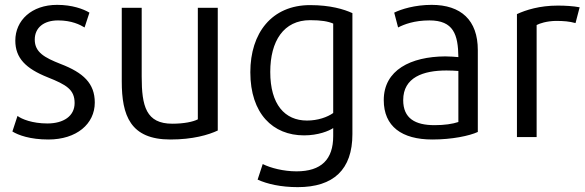

<svg xmlns="http://www.w3.org/2000/svg" viewBox="-20 -562 2405 790"><path d="M370 -140C370 -52 295 12 179 12C104 12 55 -6 31 -21L52 -85C69 -72 113 -54 175 -54C241 -54 287 -84 287 -138C287 -193 254 -213 176 -244C86 -280 43 -323 43 -395C43 -478 110 -542 215 -542C277 -542 323 -525 348 -510C344 -496 332 -463 328 -449C310 -460 275 -478 219 -478C160 -478 123 -448 123 -399C123 -347 163 -325 229 -299C323 -263 370 -219 370 -140Z M876 -25C838 -7 773 12 681 12C516 12 481 -87 481 -227V-530H563V-247C563 -125 581 -53 689 -53C737 -53 775 -61 794 -71V-530H876Z M1430 -10C1430 136 1352 208 1205 208C1136 208 1079 195 1040 177L1061 113C1093 129 1146 143 1200 143C1302 143 1351 94 1351 -2V-35C1333 -23 1289 -5 1231 -5C1103 -5 1010 -94 1010 -265C1010 -426 1098 -541 1256 -541C1339 -541 1395 -524 1430 -508ZM1351 -97V-465C1330 -474 1302 -479 1256 -479C1147 -479 1092 -393 1092 -266C1092 -132 1152 -66 1243 -66C1288 -66 1327 -80 1351 -97Z M1946 -19C1911 -3 1840 12 1759 12C1633 12 1559 -42 1559 -150C1559 -274 1670 -329 1812 -330C1833 -330 1854 -328 1866 -327C1865 -420 1846 -478 1747 -478C1685 -478 1643 -462 1618 -449L1602 -510C1630 -524 1687 -542 1756 -542C1877 -542 1946 -479 1946 -356ZM1866 -60V-270C1852 -271 1836 -272 1817 -272C1722 -272 1639 -244 1639 -150C1639 -75 1688 -47 1768 -47C1809 -47 1842 -52 1866 -60Z M2365 -532 2348 -467C2323 -474 2300 -476 2266 -476C2229 -475 2201 -466 2188 -459V2H2107V-504C2144 -521 2200 -539 2275 -539C2306 -539 2339 -537 2365 -532Z"/></svg>

Font: Repo Regular
Style: Regular
Weight: 400
Designer: Stefan Peev
Foundry: Context Ltd
Version: Version 1.502